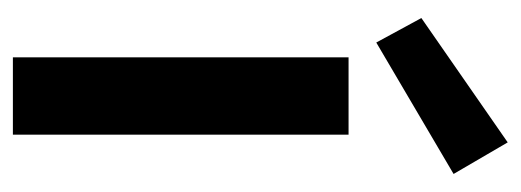

<svg xmlns="http://www.w3.org/2000/svg" viewBox="-275 -533 808 298"><g transform="rotate(90 129.0 -384.0)"><path d="M69 0V-521H189V0ZM46 -564 8 -634 201 -768 250 -684Z"/></g></svg>

Font: DM Sans 10pt SemiBold
Style: Regular
Weight: 600
Version: Version 4.004;gftools[0.9.30]